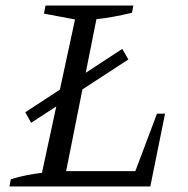

<svg xmlns="http://www.w3.org/2000/svg" viewBox="-20 -671 675 691"><path d="M545 -262H574L521 0H14L19 -26Q48 -35 76.5 -40.5Q105 -46 131 -49L250 -601L138 -622L144 -651H460L455 -625Q384 -608 327 -602L218 -55H467ZM92 -229 71 -267 420 -495 442 -457Z"/></svg>

Font: Piazzolla 24pt
Style: Italic
Weight: 400
Italic angle: -11.3°
Designer: Juan Pablo del Peral
Foundry: Huerta Tipografica
Version: Version 2.005